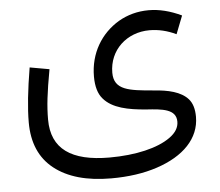

<svg xmlns="http://www.w3.org/2000/svg" viewBox="-47 -454 833 726"><g transform="rotate(-5 369.0 -90.5)"><path d="M667 -370.6C624 -391.1 582.5 -401.4 542.5 -401.4C500.5 -401.4 462.4 -391.1 427.7 -371.1C358.9 -330.1 314.9 -257.8 314.9 -169.4C314.9 -131.8 323.2 -103.5 339.8 -84.5C373 -45.4 432.6 -33.7 501.5 -28.3C561.5 -24.4 614.3 -20.5 614.3 27.8C614.3 49.8 602.5 69.3 578.6 86.4C531.2 120.6 447.3 140.6 347.2 140.6C202.1 140.6 127.9 88.9 127.9 -22.5C127.9 -47.9 129.4 -74.7 132.8 -103C136.2 -131.3 141.6 -167.5 149.9 -211.9L75.7 -225.1C61.5 -140.6 54.2 -72.3 54.2 -18.1C54.2 59.1 79.6 118.2 130.9 158.7C182.1 199.2 253.9 219.7 346.7 219.7C412.6 219.7 470.7 211.4 522 194.3C624 160.6 686 97.7 686 15.6C686 -14.2 679.2 -36.6 665.5 -52.2C638.2 -83 590.3 -93.8 533.7 -97.7C443.4 -105.5 385.3 -111.3 385.3 -177.7C385.3 -264.2 453.1 -325.7 539.1 -325.7C572.8 -325.7 606.4 -317.9 640.1 -301.8Z"/></g></svg>

Font: Estedad Regular
Style: Regular
Weight: 400
Designer: Amin Abedi
Version: Version 7.3